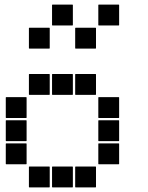

<svg xmlns="http://www.w3.org/2000/svg" viewBox="-20 -815 640 830"><path d="M407 -795H493Q495 -795 495 -793V-707Q495 -705 493 -705H407Q405 -705 405 -707V-793Q405 -795 407 -795ZM207 -795H293Q295 -795 295 -793V-707Q295 -705 293 -705H207Q205 -705 205 -707V-793Q205 -795 207 -795ZM307 -695H393Q395 -695 395 -693V-607Q395 -605 393 -605H307Q305 -605 305 -607V-693Q305 -695 307 -695ZM107 -695H193Q195 -695 195 -693V-607Q195 -605 193 -605H107Q105 -605 105 -607V-693Q105 -695 107 -695ZM307 -495H393Q395 -495 395 -493V-407Q395 -405 393 -405H307Q305 -405 305 -407V-493Q305 -495 307 -495ZM207 -495H293Q295 -495 295 -493V-407Q295 -405 293 -405H207Q205 -405 205 -407V-493Q205 -495 207 -495ZM107 -495H193Q195 -495 195 -493V-407Q195 -405 193 -405H107Q105 -405 105 -407V-493Q105 -495 107 -495ZM407 -395H493Q495 -395 495 -393V-307Q495 -305 493 -305H407Q405 -305 405 -307V-393Q405 -395 407 -395ZM7 -395H93Q95 -395 95 -393V-307Q95 -305 93 -305H7Q5 -305 5 -307V-393Q5 -395 7 -395ZM407 -295H493Q495 -295 495 -293V-207Q495 -205 493 -205H407Q405 -205 405 -207V-293Q405 -295 407 -295ZM7 -295H93Q95 -295 95 -293V-207Q95 -205 93 -205H7Q5 -205 5 -207V-293Q5 -295 7 -295ZM407 -195H493Q495 -195 495 -193V-107Q495 -105 493 -105H407Q405 -105 405 -107V-193Q405 -195 407 -195ZM7 -195H93Q95 -195 95 -193V-107Q95 -105 93 -105H7Q5 -105 5 -107V-193Q5 -195 7 -195ZM307 -95H393Q395 -95 395 -93V-7Q395 -5 393 -5H307Q305 -5 305 -7V-93Q305 -95 307 -95ZM207 -95H293Q295 -95 295 -93V-7Q295 -5 293 -5H207Q205 -5 205 -7V-93Q205 -95 207 -95ZM107 -95H193Q195 -95 195 -93V-7Q195 -5 193 -5H107Q105 -5 105 -7V-93Q105 -95 107 -95Z"/></svg>

Font: Pixel Panel Black
Style: Regular
Weight: 900
Monospace: yes
Designer: Óliver Lalan
Foundry: Óliver Lalan
Version: Version 1.000; ttfautohint (v1.8.4.7-5d5b-dirty);gftools[0.9